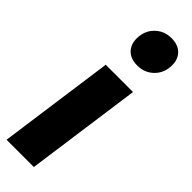

<svg xmlns="http://www.w3.org/2000/svg" viewBox="-279 -823 831 831"><g transform="rotate(45 136.5 -408.0)"><path d="M238 -533 164 0H-3L71 -533ZM85 -708Q85 -755 115.5 -785.5Q146 -816 191 -816Q231 -816 253.5 -794Q276 -772 276 -735Q276 -688 245.5 -657.5Q215 -627 170 -627Q130 -627 107.5 -649Q85 -671 85 -708Z"/></g></svg>

Font: Fira Sans Extra Condensed ExtraBold
Style: Italic
Weight: 800
Width: 3
Italic angle: -8°
Designer: Carrois Corporate & Edenspiekermann AG
Foundry: Carrois Corporate GbR & Edenspiekermann AG
Version: Version 4.203